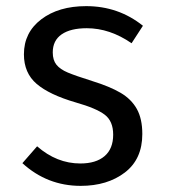

<svg xmlns="http://www.w3.org/2000/svg" viewBox="-20 -594 551 626"><path d="M446 -510 409 -453Q338 -502 263 -502Q210 -502 181 -482Q152 -462 152 -423Q152 -398 164 -383Q176 -368 201 -357.5Q226 -347 280 -330Q338 -312 373 -291.5Q408 -271 426 -239Q444 -207 444 -157Q444 -75 387 -31.5Q330 12 243 12Q134 12 53 -62L101 -117Q165 -61 242 -61Q293 -61 321 -85Q349 -109 349 -155Q349 -199 321.5 -220Q294 -241 227 -260Q141 -285 99.5 -320.5Q58 -356 58 -417Q58 -488 114.5 -531Q171 -574 261 -574Q366 -574 446 -510Z"/></svg>

Font: Fira GO
Style: Regular
Weight: 400
Designer: Carrois Corporate
Foundry: Carrois Corporate GbR
Version: Version 0.300